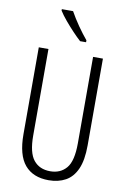

<svg xmlns="http://www.w3.org/2000/svg" viewBox="-102 -1073 709 1076"><g transform="rotate(10 252.0 -534.5)"><path d="M435 -287Q435 -202 412.5 -151.5Q390 -101 349 -78.5Q308 -56 253 -56Q164 -56 117 -111.5Q70 -167 70 -286V-780H125V-288Q125 -190 158.5 -148.5Q192 -107 253 -107Q311 -107 345 -147Q379 -187 379 -288V-780H435ZM224 -1013Q245 -975 272.5 -935.5Q300 -896 326 -865V-854H292Q272 -872 247 -898.5Q222 -925 198.5 -953Q175 -981 160 -1005V-1013Z"/></g></svg>

Font: Noto Sans Malayalam UI ExtraCondensed Light
Style: Regular
Weight: 300
Width: 2
Designer: Jelle Bosma - Monotype Design Team
Foundry: Monotype Imaging Inc.
Version: Version 2.104; ttfautohint (v1.8.4.7-5d5b)